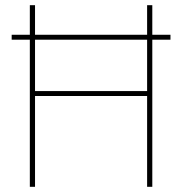

<svg xmlns="http://www.w3.org/2000/svg" viewBox="-20 -720 702 740"><path d="M25 -567H101H107H554H559H637V-586H559H551H108H101H25ZM95 0H115V-350H547V0H567V-700H547V-369H115V-700H95Z"/></svg>

Font: Fixel Variable
Style: Regular
Weight: 100
Width: 3
Designer: AlfaBravo + MacPaw
Foundry: Kyrylo Tkachov, Marchela Mozhyna, Serhii Makarenko, Maria Weinstein, Zakhar Kryvoshyya
Version: Version 1.211